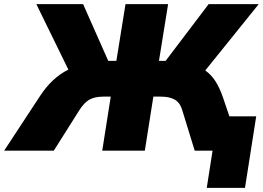

<svg xmlns="http://www.w3.org/2000/svg" viewBox="-73 -725 1265 924"><path d="M-53 0 119 -262Q177 -351 256 -390L102 -705H327L448 -432H487L531 -705H736L692 -432H724L931 -705H1172L915 -386Q944 -365 963.5 -334.5Q983 -304 998 -262L1031 -165H1160L1106 179H922L950 0H864L804 -195Q794 -230 769 -245Q744 -260 700 -260H665L624 0H419L460 -260H425Q382 -260 356.5 -245Q331 -230 309 -195L186 0Z"/></svg>

Font: Mulish ExtraBlack
Style: Italic
Weight: 1000
Italic angle: -9°
Designer: Vernon Adams
Foundry: Vernon Adams
Version: Version 3.603; ttfautohint (v1.8.3)